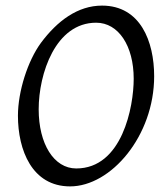

<svg xmlns="http://www.w3.org/2000/svg" viewBox="-20 -650 584 685"><path d="M252 -49C172 -49 118 -137 118 -260C118 -387 178 -569 323 -569C403 -569 457 -486 457 -369C457 -269 416 -49 252 -49ZM344 -630C257 -630 184 -575 126 -497C79 -433 44 -324 44 -237C44 -115 94 15 230 15C376 15 530 -165 530 -378C530 -502 481 -630 344 -630Z"/></svg>

Font: Temporarium
Style: Italic
Weight: 400
Italic angle: -7°
Version: Version 1.1